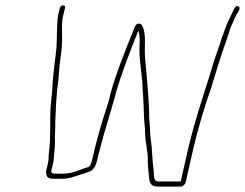

<svg xmlns="http://www.w3.org/2000/svg" viewBox="-20 -687 909 712"><path d="M365 -188C369 -202 374 -217 378 -232C386 -261 403 -314 410 -343C432 -420 464 -500 492 -571C493 -571 493 -572 493 -573C500 -554 498 -529 497 -503C497 -451 509 -402 509 -351C512 -320 513 -288 514 -254C515 -231 518 -215 518 -193C519 -155 530 -124 528 -85C529 -70 529 -61 531 -47C534 -22 531 5 564 5H648C658 5 667 -3 669 -13L696 -132C714 -209 738 -291 763 -361C781 -422 799 -479 818 -533L824 -551C827 -558 828 -563 830 -568C833 -583 839 -594 845 -607L850 -619C852 -623 855 -628 857 -633C863 -642 876 -660 863 -664C850 -668 847 -648 841 -639C835 -626 827 -610 821 -597L816 -583C814 -578 812 -574 811 -569C806 -556 800 -541 797 -528C789 -508 785 -492 777 -471C744 -360 704 -250 677 -132L650 -14H568C547 -14 552 -37 550 -53C544 -93 545 -133 539 -171C536 -189 537 -209 535 -227C532 -247 534 -275 532 -297C529 -357 523 -415 518 -472C514 -512 524 -560 508 -590C505 -600 488 -605 481 -590C473 -571 466 -551 456 -528C433 -468 411 -417 391 -344C388 -329 383 -311 376 -289C356 -230 339 -169 325 -109L320 -88C319 -85 317 -80 315 -74C311 -67 299 -65 290 -62C266 -53 243 -43 214 -43H192C174 -43 168 -43 171 -58L176 -77C181 -98 179 -107 182 -128C185 -151 183 -172 184 -195C186 -217 184 -232 186 -256C187 -285 188 -312 191 -344C193 -370 195 -370 197 -396C199 -413 199 -429 201 -445C204 -475 210 -504 210 -531C212 -565 206 -596 215 -633L221 -657C223 -664 220 -667 214 -667C208 -667 204 -664 202 -657L196 -633C194 -625 194 -617 193 -610L192 -588C190 -555 192 -525 187 -488C183 -458 179 -423 176 -392C174 -366 175 -368 173 -342C171 -325 169 -308 168 -294C164 -236 169 -183 162 -126C159 -106 162 -98 157 -77L152 -58C151 -52 150 -46 152 -41C154 -25 165 -24 188 -24H210C222 -24 232 -26 243 -28C265 -36 290 -42 312 -51C326 -55 335 -72 339 -88L344 -109C348 -125 363 -180 365 -188Z"/></svg>

Font: Electronic
Style: ExThnIt
Weight: 100
Version: Version 1.011